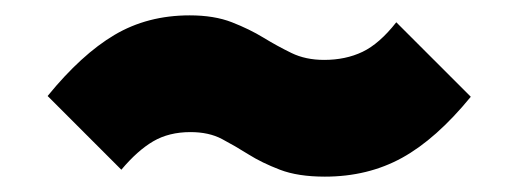

<svg xmlns="http://www.w3.org/2000/svg" viewBox="-20 -486 675 250"><path d="M403 -256Q368 -256 344.5 -265Q321 -274 303.5 -285Q286 -296 269 -305Q252 -314 228 -314Q200 -314 179.5 -302Q159 -290 138 -265L42 -361Q86 -415 129 -440.5Q172 -466 227 -466Q259 -466 282 -457Q305 -448 323 -437Q341 -426 359.5 -417Q378 -408 402 -408Q430 -408 452 -418.5Q474 -429 496 -457L593 -360Q548 -305 503.5 -280.5Q459 -256 403 -256Z"/></svg>

Font: Outfit Black
Style: Regular
Weight: 900
Designer: Rodrigo Fuenzalida
Foundry: fragTYPE
Version: Version 1.100; ttfautohint (v1.8.4.7-5d5b)